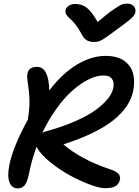

<svg xmlns="http://www.w3.org/2000/svg" viewBox="-20 -1015 760 1048"><path d="M674.8 -995.1Q696.3 -995.1 709 -982.2Q721.7 -969.2 719.2 -950.2Q717.8 -935.5 700 -918Q682.1 -900.4 619.1 -855Q604 -844.2 583.5 -829.1Q563 -814 555.2 -808.6Q547.4 -803.2 535.4 -796.6Q523.4 -790 514.6 -788.1Q505.9 -786.1 494.1 -786.1Q466.8 -786.1 451.2 -796.6Q435.5 -807.1 421.9 -835Q407.2 -862.8 389.4 -884.3Q371.6 -905.8 360.1 -915Q348.6 -924.3 342 -935.5Q335.4 -946.8 337.9 -960Q340.8 -974.6 355.7 -983.9Q370.6 -993.2 390.1 -993.2Q427.2 -993.2 453.1 -973.4Q479 -953.6 513.2 -895Q567.4 -941.4 601.1 -964.4Q634.8 -987.3 647 -991.2Q659.2 -995.1 674.8 -995.1ZM77.1 13.2Q44.4 13.2 31.7 -20Q19 -53.2 30.8 -113.8Q50.8 -213.4 131.8 -361.8Q141.6 -421.9 140.9 -466.3Q140.1 -510.7 129.9 -577.1Q124.5 -613.8 137.2 -631.8Q149.9 -649.9 182.1 -649.9Q246.1 -649.9 249 -521Q320.3 -614.7 399.9 -662.4Q479.5 -710 556.2 -710Q589.4 -710 616.2 -702.4Q643.1 -694.8 660.6 -681.4Q678.2 -668 690.2 -650.1Q702.1 -632.3 707 -610.8Q711.9 -589.4 711.9 -566.4Q711.9 -543.5 707 -519Q689.9 -432.1 599.1 -359.1Q508.3 -286.1 326.2 -227.1Q367.7 -189.9 433.1 -154.1Q498.5 -118.2 576.2 -92.8Q612.3 -81.1 625.5 -67.1Q638.7 -53.2 634.8 -35.2Q628.9 -9.3 609.9 1.5Q590.8 12.2 553.2 12.2Q522.9 12.2 469 -8.1Q415 -28.3 359.6 -58.8Q304.2 -89.4 254.2 -129.9Q204.1 -170.4 183.1 -207L180.2 -215.8Q150.9 -134.8 138.2 -66.9Q128.9 -21 114.7 -3.9Q100.6 13.2 77.1 13.2ZM544.9 -603Q507.3 -603 463.4 -581.3Q419.4 -559.6 375 -520.3Q330.6 -481 287.6 -420.9Q244.6 -360.8 210.9 -289.1Q217.3 -294.4 230 -297.9Q323.7 -323.2 395.5 -355.5Q467.3 -387.7 508.5 -419.4Q549.8 -451.2 571.5 -479.7Q593.3 -508.3 598.1 -534.2Q604.5 -564.5 591.6 -583.7Q578.6 -603 544.9 -603Z"/></svg>

Font: Shantell Sans Normal
Style: Italic
Weight: 500
Italic angle: -11.31°
Designer: Stephen Nixon, Anya Danilova, Shantell Martin
Foundry: Arrow Type
Version: Version 1.006;[559af2be0]